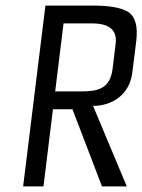

<svg xmlns="http://www.w3.org/2000/svg" viewBox="-20 -669 511 689"><path d="M455 -410 469 -522C475 -574 466 -608 442 -625C417 -641 375 -649 314 -649H143L63 0H136L170 -277H240L346 0H435L314 -289C379 -289 445 -326 455 -410ZM273 -341H178L208 -585H310C373 -585 401 -561 395 -512L384 -422C375 -351 332 -341 273 -341Z"/></svg>

Font: Gamestation Condensed
Style: Italic
Weight: 400
Width: 3
Designer: Jonas Hecksher
Foundry: Jonas Hecksher, Playtypeª, e-types AS
Version: Version 1.003